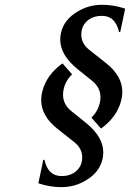

<svg xmlns="http://www.w3.org/2000/svg" viewBox="-20 -767 540 797"><path d="M234.4 9.8Q185.1 9.8 139.2 -6.3L159.7 -103.5H164.6Q179.2 -36.1 235.8 -36.1Q266.1 -36.1 287.1 -49.8Q314 -67.4 319.8 -98.1Q321.3 -106.4 321.3 -113.8Q321.3 -150.9 288.1 -177.2L218.3 -232.4Q150.9 -285.6 150.9 -352.1Q150.9 -369.6 155.8 -388.2Q173.3 -456.5 239.3 -503.9L279.3 -458.5Q250.5 -431.2 243.2 -391.6Q241.7 -382.3 241.7 -373.5Q241.7 -333.5 276.9 -305.2L335.9 -257.8Q408.7 -199.2 408.7 -134.3Q408.7 -120.1 405.3 -105.5Q392.1 -50.3 335.4 -17.6Q290 9.8 234.4 9.8ZM404.3 -747.1Q453.6 -747.1 499.5 -731L479 -633.8H474.1Q459.5 -701.2 402.8 -701.2Q372.6 -701.2 351.6 -687.5Q324.7 -669.9 318.8 -639.2Q317.4 -630.9 317.4 -623.5Q317.4 -586.4 350.6 -560.1L420.4 -504.9Q487.8 -451.7 487.8 -385.3Q487.8 -367.7 482.9 -349.1Q465.3 -280.8 399.4 -233.4L359.4 -278.8Q388.2 -306.2 395.5 -345.7Q397 -355 397 -363.8Q397 -403.8 361.8 -432.1L302.7 -479.5Q230 -538.1 230 -603Q230 -617.2 233.4 -631.8Q246.6 -687 303.2 -719.7Q348.6 -747.1 404.3 -747.1Z"/></svg>

Font: Classica
Style: Book Oblique
Weight: 400
Italic angle: -12°
Designer: Wojciech Kalinowski "wmk69" (wmk69@o2.pl)
Foundry: Wojciech Kalinowski "wmk69" (wmk69@o2.pl)
Version: Version 2.1.1; 2021-05-14